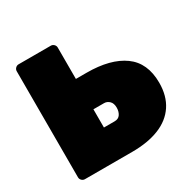

<svg xmlns="http://www.w3.org/2000/svg" viewBox="-155 -857 1015 1013"><g transform="rotate(-30 352.5 -350.0)"><path d="M82 0Q71 0 63 -8Q55 -16 55 -27V-673Q55 -684 63 -692Q71 -700 82 -700H278Q289 -700 297 -692Q305 -684 305 -673V-482H370Q515 -482 595.5 -424Q676 -366 676 -245Q676 -165 639.5 -110Q603 -55 534.5 -27.5Q466 0 370 0ZM305 -186H370Q394 -186 405 -203Q416 -220 416 -243Q416 -270 402 -283.5Q388 -297 370 -297H305Z"/></g></svg>

Font: Rubik Light Black
Style: Regular
Weight: 900
Version: Version 2.104